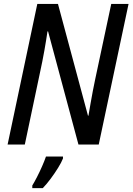

<svg xmlns="http://www.w3.org/2000/svg" viewBox="-20 -734 673 975"><path d="M18.6 0 169.4 -713.9H274.4L426.8 -146.5H429.2Q434.1 -175.3 439.7 -207.8Q445.3 -240.2 451.4 -272Q457.5 -303.7 462.9 -329.1L544.9 -713.9H632.8L481.4 0H378.4L224.1 -574.7H221.2Q218.3 -554.7 214.1 -529.1Q210 -503.4 205.1 -476.1Q200.2 -448.7 195.1 -423.1Q189.9 -397.5 185.5 -377L106 0ZM144 221.2V208Q154.8 190.4 168.2 164.3Q181.6 138.2 193.8 110.4Q206.1 82.5 213.4 61H299.8V70.8Q292 90.8 274.9 118.4Q257.8 146 237.3 173.6Q216.8 201.2 197.3 221.2Z"/></svg>

Font: Open Sans SemiCondensed Medium
Style: Italic
Weight: 500
Width: 4
Italic angle: -12°
Designer: Monotype Design Team
Foundry: Monotype Imaging Inc.
Version: Version 3.000